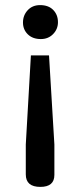

<svg xmlns="http://www.w3.org/2000/svg" viewBox="-20 -538 317 752"><path d="M193 28V147Q193 194 138 194Q81 194 81 145V28L101 -321H172ZM207 -451Q207 -424 188 -404.5Q169 -385 140 -385Q108 -385 89 -403.5Q70 -422 70 -450Q70 -478 88.5 -498Q107 -518 137 -518Q170 -518 188.5 -499Q207 -480 207 -451Z"/></svg>

Font: Bree Serif
Style: Regular
Weight: 400
Designer: Veronika Burian, Jos Scaglione
Foundry: TypeTogether
Version: Version 1.001